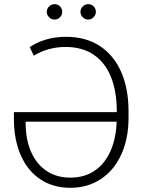

<svg xmlns="http://www.w3.org/2000/svg" viewBox="-20 -894 686 924"><path d="M598.6 -358.4V-327.1Q598.6 -227.1 563.7 -150.6Q528.8 -74.2 465.3 -32.2Q401.9 9.8 318.4 9.8Q235.8 9.8 174.6 -30.8Q113.3 -71.3 80.1 -146.5Q46.9 -221.7 46.9 -322.3V-354.5H542V-358.4Q542 -451.7 514.9 -521.2Q487.8 -590.8 432.6 -629.4Q377.4 -668 295.9 -668Q211.4 -668 142.6 -626L123 -667Q152.8 -688.5 197.8 -702.6Q242.7 -716.8 297.9 -716.8Q393.1 -716.8 460.7 -672.4Q528.3 -627.9 563.5 -547.1Q598.6 -466.3 598.6 -358.4ZM318.4 -39.1Q386.2 -39.1 435.5 -72.5Q484.9 -106 511.7 -167Q538.6 -228 541.5 -308.6H103.5V-300.8Q103.5 -223.6 128.9 -164.6Q154.3 -105.5 202.9 -72.3Q251.5 -39.1 318.4 -39.1ZM205.1 -836.9Q205.1 -852.1 216.3 -863Q227.5 -874 242.2 -874Q258.3 -874 268.8 -863.3Q279.3 -852.5 279.3 -836.9Q279.3 -821.8 268.6 -810.8Q257.8 -799.8 242.2 -799.8Q227.5 -799.8 216.3 -811Q205.1 -822.3 205.1 -836.9ZM367.2 -836.9Q367.2 -852.1 378.4 -863Q389.6 -874 404.3 -874Q419.9 -874 430.7 -863.3Q441.4 -852.5 441.4 -836.9Q441.4 -822.3 430.4 -811Q419.4 -799.8 404.3 -799.8Q389.6 -799.8 378.4 -811Q367.2 -822.3 367.2 -836.9Z"/></svg>

Font: Pretendard ExtraLight
Style: Regular
Weight: 200
Designer: Base glyphs from Inter by Rasmus Andersson; Hangeul glyphs from Noto Sans CJK(Source Han Sans) by Jang Soo-young and Kan
Foundry: Kil Hyung-jin
Version: Version 1.309